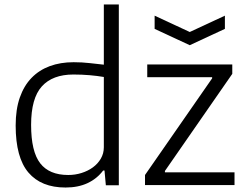

<svg xmlns="http://www.w3.org/2000/svg" viewBox="-20 -828 1105 858"><path d="M285 -46Q316 -46 344.5 -55Q373 -64 395 -80Q417 -96 430.5 -119Q444 -142 444 -170V-484Q415 -489 380.5 -492Q346 -495 308 -495Q215 -495 167 -442Q119 -389 119 -270Q119 -151 159.5 -98.5Q200 -46 285 -46ZM273 10Q164 10 107 -57Q50 -124 50 -267Q50 -339 68.5 -392Q87 -445 121 -480Q155 -515 202.5 -532.5Q250 -550 309 -550Q347 -550 381 -546Q415 -542 444 -539V-808H511V0H453L447 -66H441Q413 -29 371 -9.5Q329 10 273 10ZM628 -46 928 -478V-483H638V-540H1018V-498L717 -64V-58H1028V-1H628ZM671 -758 828 -685 985 -758V-699L828 -626L671 -699Z"/></svg>

Font: EncodeSans
Style: Light
Weight: 300
Designer: Pablo Impallari, Andres Torresi
Foundry: Pablo Impallari, Andres Torresi
Version: Version 1.000; ttfautohint (v1.4.1)